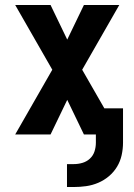

<svg xmlns="http://www.w3.org/2000/svg" viewBox="-20 -540 540 771"><path d="M249 211V119H276Q294 119 311 114Q328 109 341 97Q354 85 359.5 68Q365 51 365 33V0H317L250 -139L183 0H41L190 -260L41 -520H183L250 -381L317 -520H459L310 -260L399 -105H474V33Q474 58 468.5 83Q463 108 450 129.5Q437 151 417.5 167.5Q398 184 374.5 194Q351 204 326 207.5Q301 211 276 211Z"/></svg>

Font: Iosevka SS04 Extrabold
Style: Regular
Weight: 800
Monospace: yes
Designer: Belleve Invis
Foundry: Belleve Invis
Version: Version 19.0.0; ttfautohint (v1.8.4)